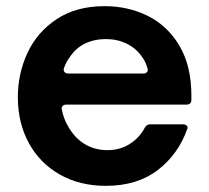

<svg xmlns="http://www.w3.org/2000/svg" viewBox="-20 -593 680 624"><path d="M38 -277Q38 -354 69.5 -421.5Q101 -489 164.5 -531Q228 -573 320 -573Q396 -573 460 -541.5Q524 -510 563 -444.5Q602 -379 602 -282V-269Q602 -253 586 -253H195Q187 -253 183 -248Q179 -243 181 -236Q188 -205 199 -187Q219 -148 252.5 -126.5Q286 -105 329 -105Q370 -105 401.5 -125Q433 -145 450 -177Q456 -189 468 -189H574Q582 -189 586.5 -185Q591 -181 589 -175Q560 -92 493 -40.5Q426 11 324 11Q239 11 174 -26Q109 -63 73.5 -128.5Q38 -194 38 -277ZM446 -354Q454 -354 458 -359Q462 -364 459 -372Q453 -393 443 -406Q424 -435 393 -450.5Q362 -466 324 -466Q286 -466 255.5 -451Q225 -436 206 -406Q196 -394 188 -372Q187 -370 187 -367Q187 -361 191 -357.5Q195 -354 202 -354Z"/></svg>

Font: Open Sauce Two
Style: Bold
Weight: 700
Designer: Alfredo Marco Pradil
Foundry: Creative Sauce Fz LLC
Version: Version 1.477